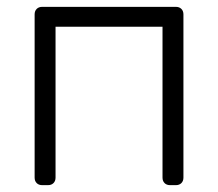

<svg xmlns="http://www.w3.org/2000/svg" viewBox="-20 -540 636 560"><path d="M81 -498Q81 -508 87 -514Q93 -520 103 -520H493Q503 -520 509 -514Q515 -508 515 -498V-22Q515 -12 509 -6Q503 0 493 0H476Q466 0 460 -6Q454 -12 454 -22V-462H142V-22Q142 -12 136 -6Q130 0 120 0H103Q93 0 87 -6Q81 -12 81 -22Z"/></svg>

Font: Hezaedrus Light
Style: Regular
Weight: 300
Designer: Hubert & Fischer
Foundry: Hubert & Fischer
Version: Version 1.10;September 3, 2019;FontCreator 11.5.0.2425 64-bi